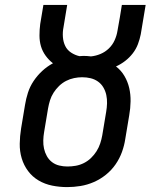

<svg xmlns="http://www.w3.org/2000/svg" viewBox="-20 -755 640 783"><path d="M254 8Q223 8 193 2Q163 -4 137.5 -19Q112 -34 94.5 -57.5Q77 -81 68.5 -109.5Q60 -138 60.5 -169Q61 -200 66 -231L82 -327Q86 -352 94 -377Q102 -402 117 -424.5Q132 -447 152 -465.5Q172 -484 196 -497Q179 -510 166 -528Q153 -546 147 -566.5Q141 -587 141 -610.5Q141 -634 144 -657L157 -735H254L239 -644Q235 -624 236.5 -604Q238 -584 246 -567.5Q254 -551 270 -540.5Q286 -530 304 -526Q308 -526 312 -526.5Q316 -527 320 -527Q328 -527 335.5 -526.5Q343 -526 351 -525Q371 -527 390 -535Q409 -543 424 -557.5Q439 -572 447.5 -591Q456 -610 459 -629Q464 -656 468.5 -682.5Q473 -709 477 -735H574L554 -615Q550 -595 542.5 -575Q535 -555 521.5 -537.5Q508 -520 490.5 -506.5Q473 -493 453 -484Q474 -468 487.5 -445Q501 -422 507 -396Q513 -370 512.5 -341.5Q512 -313 507 -285L491 -189Q487 -162 477.5 -135.5Q468 -109 451.5 -85Q435 -61 412 -42.5Q389 -24 362.5 -12.5Q336 -1 308.5 3.5Q281 8 254 8ZM255 -76Q272 -76 289 -79Q306 -82 322 -90Q338 -98 351 -110.5Q364 -123 373.5 -138Q383 -153 388.5 -169.5Q394 -186 397 -203L413 -299Q416 -316 416.5 -333.5Q417 -351 413.5 -367.5Q410 -384 401.5 -398.5Q393 -413 379.5 -422.5Q366 -432 349.5 -436Q333 -440 315 -440Q299 -440 282 -436.5Q265 -433 249.5 -425Q234 -417 221 -404.5Q208 -392 198.5 -377Q189 -362 184 -346Q179 -330 176 -313L160 -217Q157 -200 156.5 -182.5Q156 -165 159.5 -149Q163 -133 171 -118.5Q179 -104 192 -94Q205 -84 221.5 -80Q238 -76 255 -76Q255 -76 255 -76Q255 -76 255 -76Z"/></svg>

Font: Iosevka Curly Slab MdExObl
Style: Regular
Weight: 500
Width: 7
Italic angle: -9°
Monospace: yes
Designer: Belleve Invis
Foundry: Belleve Invis
Version: Version 11.1.0; ttfautohint (v1.8.3)